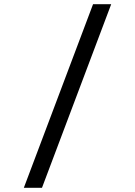

<svg xmlns="http://www.w3.org/2000/svg" viewBox="-20 -730 640 910"><path d="M93 160 421 -710H507L179 160Z"/></svg>

Font: TypoPRO Source Code Pro
Style: Regular
Weight: 500
Monospace: yes
Designer: Paul D. Hunt, Teo Tuominen
Foundry: Adobe Systems Incorporated
Version: Version 2.010;PS 1.0;hotconv 1.0.84;makeotf.lib2.5.63406